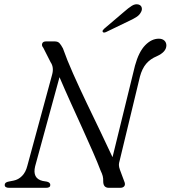

<svg xmlns="http://www.w3.org/2000/svg" viewBox="-20 -898 816 918"><path d="M148 -103Q134 -45 183.5 -33L204.5 -29.5Q220.5 -25.5 220.5 -13.5Q220.5 0 200.5 0H23.5Q2.5 0 2.5 -14Q2.5 -26.5 22 -30L45 -34.5Q68 -39 85.5 -56.8Q103 -74.5 110.5 -104.5L229 -540.5Q239 -576 222 -600.5L187 -669.5Q178 -680 181.8 -690Q185.5 -700 200 -700H241.5Q256.5 -700 264.2 -691.8Q272 -683.5 281 -666.5Q299.5 -613.5 329.5 -546Q359.5 -478.5 393.8 -406.8Q428 -335 460.8 -267.5Q493.5 -200 518 -146.5L625.5 -584.5Q643.5 -650 674 -681.5Q704.5 -713 739.5 -713Q756 -713 765.8 -704Q775.5 -695 775.5 -680.5Q775 -649.5 729.5 -629Q699 -616.5 679.2 -593.5Q659.5 -570.5 649 -531.5L552 -129.5Q548.5 -118.5 548.5 -109.2Q548.5 -100 553.5 -86L574 -31Q580.5 -16.5 574.5 -8.2Q568.5 0 554.5 0H500.5Q473.5 0 473.5 -31Q474 -45 471.2 -56Q468.5 -67 460.5 -83.5Q447 -119.5 424.2 -171.5Q401.5 -223.5 373.8 -284.5Q346 -345.5 317.5 -408.5Q289 -471.5 264.5 -529ZM572.5 -841Q594 -860 610.2 -870.2Q626.5 -880.5 642 -876.5Q654.5 -873 657.5 -862Q660.5 -851 654 -840Q647 -826 632.5 -816.8Q618 -807.5 598.5 -798.5L486.5 -744.5Q474.5 -739.5 471 -746Q469 -749.5 471.8 -753.5Q474.5 -757.5 478.5 -761Z"/></svg>

Font: Fraunces 9pt Light
Style: Italic
Weight: 300
Italic angle: -16°
Version: Version 1.000;[0bf87f6ff]